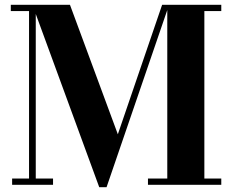

<svg xmlns="http://www.w3.org/2000/svg" viewBox="-20 -770 966 800"><path d="M393.5 10 115 -750H271.5L471 -210.5L655.5 -750H684.5L424 10ZM129 -750V-26H201V0H30.5V-26H101V-724H25V-750ZM902 -750V-724H831.5V-26H902V0H596.5V-26H677V-750Z"/></svg>

Font: Bodoni Moda SC 9pt
Style: Bold
Weight: 700
Designer: Owen Earl
Foundry: indestructible type
Version: Version 2.005